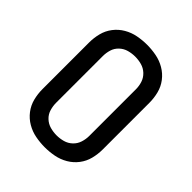

<svg xmlns="http://www.w3.org/2000/svg" viewBox="-209 -865 995 995"><g transform="rotate(45 288.0 -367.5)"><path d="M288 8Q322 8 356 1.5Q390 -5 420 -22.5Q450 -40 471 -67.5Q492 -95 500.5 -128.5Q509 -162 509 -197V-539Q509 -573 500.5 -606.5Q492 -640 471 -667.5Q450 -695 420 -712.5Q390 -730 356 -736.5Q322 -743 288 -743Q254 -743 220 -736.5Q186 -730 156 -712.5Q126 -695 105 -667.5Q84 -640 75.5 -606.5Q67 -573 67 -539V-197Q67 -162 75.5 -128.5Q84 -95 105 -67.5Q126 -40 156 -22.5Q186 -5 220 1.5Q254 8 288 8ZM288 -79Q264 -79 240.5 -85.5Q217 -92 199 -109Q181 -126 174 -149.5Q167 -173 167 -197V-539Q167 -563 174 -586Q181 -609 199 -626Q217 -643 240.5 -649.5Q264 -656 288 -656Q312 -656 335.5 -649.5Q359 -643 377 -626Q395 -609 402.5 -586Q410 -563 410 -539V-197Q410 -173 402.5 -149.5Q395 -126 377 -109Q359 -92 335.5 -85.5Q312 -79 288 -79Z"/></g></svg>

Font: Iosevka Sparkle Medium
Style: Regular
Weight: 500
Designer: Belleve Invis
Foundry: Belleve Invis
Version: Version 4.5.0; ttfautohint (v1.8.3)